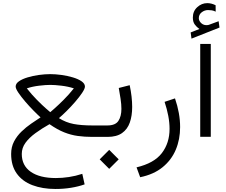

<svg xmlns="http://www.w3.org/2000/svg" viewBox="-20 -887 1464 1244"><path d="M242.7 -126.5Q223.6 -143.6 196.3 -171.4Q168.9 -199.2 142.8 -229.7Q116.7 -260.3 99.1 -286.4Q81.5 -312.5 81.5 -326.2Q81.5 -345.7 103.3 -360.6Q125 -375.5 159.2 -385.7Q193.4 -396 232.4 -401.4Q271.5 -406.7 305.7 -406.7Q339.4 -406.7 378.2 -401.4Q417 -396 451.7 -385.7Q486.3 -375.5 508.3 -360.4Q530.3 -345.2 530.3 -326.2Q530.3 -312.5 512.2 -285.4Q494.1 -258.3 466.8 -226.8Q439.5 -195.3 410.9 -167Q382.3 -138.7 361.8 -121.6Q406.7 -93.3 457 -83.7Q507.3 -74.2 577.6 -74.2H606.9V0H577.6Q528.3 0 483.9 -6.1Q439.5 -12.2 395.3 -29.8Q351.1 -47.4 300.8 -82.5Q250.5 -54.2 209.7 -24.4Q168.9 5.4 145 38.3Q121.1 71.3 121.1 110.4Q121.1 185.5 179.2 226.1Q237.3 266.6 341.8 266.6Q383.3 266.6 426.8 260Q470.2 253.4 513.2 239.3L528.3 307.6Q488.3 321.8 440.2 329.6Q392.1 337.4 339.4 337.4Q254.9 337.4 189.9 312.7Q125 288.1 88.6 237.5Q52.2 187 52.2 110.4Q52.2 65.4 71 29.5Q89.8 -6.3 119.6 -34.9Q149.4 -63.5 182.1 -85.9Q214.8 -108.4 242.7 -126.5ZM305.7 -336.9Q276.9 -336.9 233.6 -331.8Q190.4 -326.7 153.8 -314.5Q186 -273.4 220.2 -239Q254.4 -204.6 278.8 -183.3Q303.2 -162.1 305.7 -160.2Q308.1 -162.1 332.5 -183.6Q356.9 -205.1 391.6 -239.5Q426.3 -273.9 458.5 -314.5Q421.4 -326.7 377.9 -331.8Q334.5 -336.9 305.7 -336.9Z M586.9 -74.2H675.8Q728 -74.2 747.3 -104Q766.6 -133.8 766.6 -181.6Q766.6 -211.4 761.2 -246.8Q755.9 -282.2 749.5 -316.9L820.3 -335Q836.4 -258.8 836.4 -193.8Q836.4 -136.7 821 -93Q805.7 -49.3 770.5 -24.7Q735.4 0 676.8 0H586.9ZM687.5 84 749 145.5 687.5 207 626 145.5Z M888.2 261.2 864.7 197.3Q978.5 170.4 1028.6 105Q1078.6 39.6 1078.6 -51.8Q1078.6 -92.3 1070.3 -136.2Q1062 -180.2 1046.4 -227.1L1113.8 -249.5Q1147 -152.8 1147 -63.5Q1147 16.1 1118.9 83Q1090.8 149.9 1033.4 196.5Q976.1 243.2 888.2 261.2Z M1272 -699.2Q1254.4 -711.4 1241.9 -728.3Q1229.5 -745.1 1229.5 -773.4Q1229.5 -814.5 1258.1 -840.6Q1286.6 -866.7 1322.8 -866.7Q1350.1 -866.7 1377 -853L1377.4 -811.5Q1363.8 -818.4 1351.6 -820.1Q1339.4 -821.8 1328.1 -821.8Q1305.7 -821.8 1286.9 -807.4Q1268.1 -793 1268.1 -768.6Q1268.6 -750.5 1285.2 -735.8Q1301.8 -721.2 1327.1 -724.6Q1328.6 -724.6 1334.5 -726.6L1396.5 -749.5L1402.3 -708.5L1220.7 -636.7L1215.3 -676.8ZM1345.7 -602.5V-0.5H1277.3V-602.5Z"/></svg>

Font: Vazirmatn UI FD Light
Style: Regular
Weight: 300
Designer: Saber Rastikerdar
Foundry: Saber Rastikerdar
Version: Version 33.003